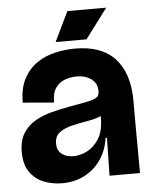

<svg xmlns="http://www.w3.org/2000/svg" viewBox="-52 -741 636 798"><g transform="rotate(-5 266.5 -341.5)"><path d="M176 14Q135 14 99.5 0Q64 -14 41.5 -45.5Q19 -77 19 -130Q19 -177 38 -207.5Q57 -238 88 -256Q119 -274 157.5 -284Q196 -294 235 -301Q288 -310 314.5 -316Q341 -322 350 -330Q359 -338 359 -354Q359 -387 334.5 -405Q310 -423 273 -423Q249 -423 225 -414.5Q201 -406 185.5 -384Q170 -362 171 -323L41 -334Q41 -394 62 -433.5Q83 -473 117.5 -496.5Q152 -520 194 -529.5Q236 -539 277 -539Q388 -539 444 -477.5Q500 -416 500 -301V-206Q500 -155 500.5 -103Q501 -51 501 0H374Q375 -38 375.5 -76.5Q376 -115 377 -158H371Q365 -110 339.5 -71Q314 -32 272 -9Q230 14 176 14ZM232 -94Q260 -94 289 -108.5Q318 -123 338.5 -155.5Q359 -188 359 -243V-250Q336 -240 303 -234.5Q270 -229 238 -221.5Q206 -214 185 -198.5Q164 -183 164 -152Q164 -124 183 -109Q202 -94 232 -94ZM328 -573H199L259 -697H421Z"/></g></svg>

Font: Bricolage Grotesque 48pt Bricolage Grotesque 48pt Regular
Style: Bold
Weight: 700
Designer: Mathieu Triay
Foundry: Atelier Triay
Version: Version 1.000; ttfautohint (v1.8.4.7-5d5b);gftools[0.9.32]